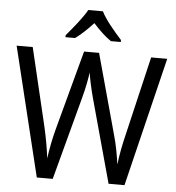

<svg xmlns="http://www.w3.org/2000/svg" viewBox="-61 -1094 972 1058"><g transform="rotate(5 425.0 -565.0)"><path d="M465 -1037H384C361 -994 307 -929 272 -888V-877H325C355 -898 390 -931 424 -968C457 -931 492 -898 523 -877H578V-888C540 -930 487 -992 465 -1037ZM841 -807H752L651 -378C635 -313 624 -256 618 -203C611 -252 602 -307 585 -366L464 -807H381L263 -368C248 -312 237 -255 230 -203C224 -254 214 -311 199 -377L97 -807H8L182 -93H270L392 -550C409 -612 419 -671 422 -695C426 -664 438 -607 453 -552L579 -93H667Z"/></g></svg>

Font: Noto Sans Kannada UI SemiCondensed SemiBold
Style: Regular
Weight: 600
Width: 4
Designer: Jelle Bosma - Monotype Design Team
Foundry: Monotype Imaging Inc.
Version: Version 2.006